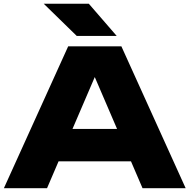

<svg xmlns="http://www.w3.org/2000/svg" viewBox="-20 -995 1002 1015"><path d="M219.1 -313.5H734.6V-142.1H219.1ZM961.5 0H733.5L450.6 -658.4H511.4L228.6 0H0.5L340.4 -750H621.7ZM596.8 -805.2H385.5L211.1 -975.3H449.5Z"/></svg>

Font: Unbounded Variable
Style: Regular
Weight: 400
Designer: Luke Prowse, Jean-Baptiste Morizot, Fátima Lázaro, Florian Runge
Foundry: NaN
Version: Version 1.600;FEAKit 1.0